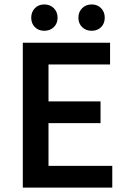

<svg xmlns="http://www.w3.org/2000/svg" viewBox="-20 -847 578 867"><path d="M83 0V-654H477V-556H199V-389H434V-291H199V-98H487V0ZM180 -708Q154 -708 137.5 -724.5Q121 -741 121 -767Q121 -793 137.5 -810Q154 -827 180 -827Q206 -827 223 -810Q240 -793 240 -767Q240 -741 223 -724.5Q206 -708 180 -708ZM394 -708Q368 -708 351 -724.5Q334 -741 334 -767Q334 -793 351 -810Q368 -827 394 -827Q420 -827 436.5 -810Q453 -793 453 -767Q453 -741 436.5 -724.5Q420 -708 394 -708Z"/></svg>

Font: Giro Sans Semibold
Style: Regular
Weight: 600
Designer: Paul D. Hunt
Foundry: Adobe Systems Incorporated
Version: Version 1.000;PS 1.0;hotconv 1.0.88;makeotf.lib2.5.647800